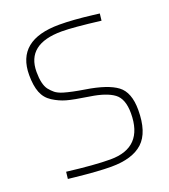

<svg xmlns="http://www.w3.org/2000/svg" viewBox="-132 -807 804 911"><g transform="rotate(-20 270.0 -352.0)"><path d="M272 -677Q94 -677 94 -537Q94 -474 115 -446Q127 -431 140 -420.5Q153 -410 178 -402Q219 -390 282 -380Q391 -363 438.5 -327.5Q486 -292 486 -203Q486 -90 433.5 -41.5Q381 7 274 7Q208 7 97 -5L60 -9L64 -44Q202 -27 282 -27Q448 -27 448 -200Q448 -273 410 -301Q372 -329 292.5 -341Q213 -353 179.5 -362.5Q146 -372 114.5 -392Q83 -412 69.5 -446.5Q56 -481 56 -535Q56 -711 272 -711Q341 -711 438 -699L471 -695L467 -660Q330 -677 272 -677Z"/></g></svg>

Font: Titillium Web ExtraLight
Style: Regular
Weight: 275
Version: Version 1.002;PS 57.000;hotconv 1.0.70;makeotf.lib2.5.55311